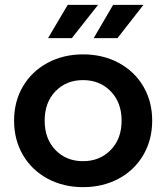

<svg xmlns="http://www.w3.org/2000/svg" viewBox="-20 -764 685 791"><path d="M38 -267Q38 -346 74.5 -408Q111 -470 176 -505Q241 -540 322 -540Q404 -540 469 -505Q534 -470 570.5 -408Q607 -346 607 -267Q607 -188 570.5 -125.5Q534 -63 469 -28Q404 7 322 7Q241 7 176 -28Q111 -63 74.5 -125.5Q38 -188 38 -267ZM481 -267Q481 -342 436 -388Q391 -434 322 -434Q253 -434 208.5 -388Q164 -342 164 -267Q164 -192 208.5 -146Q253 -100 322 -100Q391 -100 436 -146Q481 -192 481 -267ZM259 -744H384L276 -607H178ZM446 -744H571L464 -607H366Z"/></svg>

Font: APTA Sans SemiBold
Style: Bold
Weight: 600
Version: Version 7.200